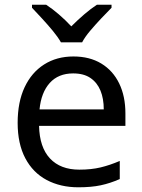

<svg xmlns="http://www.w3.org/2000/svg" viewBox="-20 -786 604 816"><path d="M292 -546Q361 -546 410.5 -516Q460 -486 486.5 -431.5Q513 -377 513 -304V-251H146Q148 -160 192.5 -112.5Q237 -65 317 -65Q368 -65 407.5 -74.5Q447 -84 489 -102V-25Q448 -7 408 1.5Q368 10 313 10Q237 10 178.5 -21Q120 -52 87.5 -113.5Q55 -175 55 -264Q55 -352 84.5 -415Q114 -478 167.5 -512Q221 -546 292 -546ZM291 -474Q228 -474 191.5 -433.5Q155 -393 148 -321H421Q421 -367 407 -401Q393 -435 364.5 -454.5Q336 -474 291 -474ZM239 -606Q226 -629 204 -655.5Q182 -682 158 -708Q134 -734 116 -753V-766H176Q202 -749 230 -725Q258 -701 283 -674Q310 -701 338 -725Q366 -749 392 -766H454V-753Q435 -734 410.5 -708Q386 -682 363.5 -655.5Q341 -629 329 -606Z"/></svg>

Font: Noto Sans Thai
Style: Regular
Weight: 400
Designer: Monotype Design Team
Foundry: Monotype Imaging Inc.
Version: Version 2.001